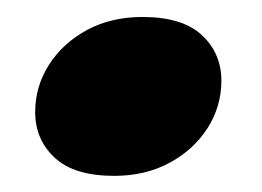

<svg xmlns="http://www.w3.org/2000/svg" viewBox="-20 -338 316 232"><path d="M118 -125.5Q69.5 -125.5 46 -147.5Q22.5 -169.5 22.5 -202.5Q22.5 -233.5 39.2 -259.8Q56 -286 85.2 -301.8Q114.5 -317.5 152 -317.5Q200.5 -317.5 224 -295.5Q247.5 -273.5 247.5 -240.5Q247.5 -209.5 230.8 -183.2Q214 -157 184.8 -141.2Q155.5 -125.5 118 -125.5Z"/></svg>

Font: Fraunces 144pt SuperSoft Black
Style: Italic
Weight: 900
Italic angle: -16°
Version: Version 1.000;[b76b70a41]